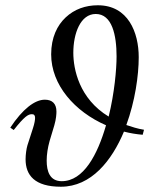

<svg xmlns="http://www.w3.org/2000/svg" viewBox="-20 -698 596 728"><path d="M526 -206C501 -210 480 -217 459 -224C492 -314 506 -412 506 -481C506 -575 466 -678 351 -678C304 -678 262 -663 229 -632C197 -602 174 -556 174 -492C174 -376 263 -275 382 -223C350 -112 297 -11 214 -11C169 -11 157 -48 157 -89C157 -112 161 -138 168 -163L186 -223C193 -247 194 -266 194 -275C194 -305 178 -320 150 -320C112 -320 66 -285 19 -214L32 -205C73 -257 87 -265 101 -265C109 -265 113 -261 113 -251C113 -244 111 -230 105 -212L84 -147C80 -134 77 -111 77 -94C77 -34 111 10 211 10C326 10 404 -89 450 -199C473 -193 497 -189 521 -187ZM422 -484C422 -436 414 -345 392 -256C280 -324 258 -436 258 -498C258 -571 285 -645 343 -645C405 -645 422 -565 422 -484Z"/></svg>

Font: XITS
Style: Italic
Weight: 400
Italic angle: -16.33°
Designer: MicroPress Inc., with final additions and corrections provided by Coen Hoffman, Elsevier (retired)
Version: Version 1.107